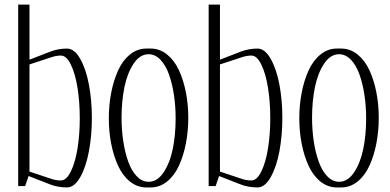

<svg xmlns="http://www.w3.org/2000/svg" viewBox="-20 -820 1719 846"><path d="M60.1 0V-799.8H109.9V-557.1L199.7 -591.8Q235.8 -606 275.4 -606Q307.6 -606 333.3 -561Q358.9 -516.1 371.8 -447.3Q384.8 -378.4 384.8 -300.8Q384.8 -222.7 371.8 -153.3Q358.9 -84 333.3 -39.1Q307.6 5.9 275.4 5.9Q234.4 5.9 199.7 -7.8L106 -44.4L90.8 0ZM109.9 -536.1V-64L210.9 -30.3Q229 -24.9 248.5 -24.9Q272.9 -24.9 292.5 -65.2Q312 -105.5 321.8 -167.2Q331.5 -229 331.5 -298.8Q331.5 -369.1 321.8 -431.6Q312 -494.1 292.5 -534.7Q272.9 -575.2 248.5 -575.2Q230.5 -575.2 210.9 -569.3Z M634.8 -581.1Q596.7 -581.1 568.8 -539.6Q541 -498 528.3 -436Q515.6 -374 515.6 -301.3Q515.6 -247.1 523.2 -197.3Q530.8 -147.5 545.2 -107.4Q559.6 -67.4 582.8 -43.2Q606 -19 634.8 -19Q672.9 -19 700.7 -60.3Q728.5 -101.6 741.2 -163.6Q753.9 -225.6 753.9 -298.3Q753.9 -352.5 746.3 -402.3Q738.8 -452.1 724.4 -492.4Q710 -532.7 686.8 -556.9Q663.6 -581.1 634.8 -581.1ZM625 -606H644Q684.1 -606 716.3 -579.8Q748.5 -553.7 768.6 -510.3Q788.6 -466.8 799.1 -413.1Q809.6 -359.4 809.6 -300.8Q809.6 -242.2 799.1 -188Q788.6 -133.8 768.6 -90.1Q748.5 -46.4 716.3 -20.3Q684.1 5.9 644 5.9H625Q585 5.9 552.7 -20Q520.5 -45.9 500.5 -89.4Q480.5 -132.8 470 -186.5Q459.5 -240.2 459.5 -298.8Q459.5 -357.4 470 -411.6Q480.5 -465.8 500.5 -509.8Q520.5 -553.7 552.7 -579.8Q585 -606 625 -606Z M899.4 0V-799.8H949.2V-557.1L1039.1 -591.8Q1075.2 -606 1114.7 -606Q1147 -606 1172.6 -561Q1198.2 -516.1 1211.2 -447.3Q1224.1 -378.4 1224.1 -300.8Q1224.1 -222.7 1211.2 -153.3Q1198.2 -84 1172.6 -39.1Q1147 5.9 1114.7 5.9Q1073.7 5.9 1039.1 -7.8L945.3 -44.4L930.2 0ZM949.2 -536.1V-64L1050.3 -30.3Q1068.4 -24.9 1087.9 -24.9Q1112.3 -24.9 1131.8 -65.2Q1151.4 -105.5 1161.1 -167.2Q1170.9 -229 1170.9 -298.8Q1170.9 -369.1 1161.1 -431.6Q1151.4 -494.1 1131.8 -534.7Q1112.3 -575.2 1087.9 -575.2Q1069.8 -575.2 1050.3 -569.3Z M1474.1 -581.1Q1436 -581.1 1408.2 -539.6Q1380.4 -498 1367.7 -436Q1355 -374 1355 -301.3Q1355 -247.1 1362.5 -197.3Q1370.1 -147.5 1384.5 -107.4Q1398.9 -67.4 1422.1 -43.2Q1445.3 -19 1474.1 -19Q1512.2 -19 1540 -60.3Q1567.9 -101.6 1580.6 -163.6Q1593.3 -225.6 1593.3 -298.3Q1593.3 -352.5 1585.7 -402.3Q1578.1 -452.1 1563.7 -492.4Q1549.3 -532.7 1526.1 -556.9Q1502.9 -581.1 1474.1 -581.1ZM1464.4 -606H1483.4Q1523.4 -606 1555.7 -579.8Q1587.9 -553.7 1607.9 -510.3Q1627.9 -466.8 1638.4 -413.1Q1648.9 -359.4 1648.9 -300.8Q1648.9 -242.2 1638.4 -188Q1627.9 -133.8 1607.9 -90.1Q1587.9 -46.4 1555.7 -20.3Q1523.4 5.9 1483.4 5.9H1464.4Q1424.3 5.9 1392.1 -20Q1359.9 -45.9 1339.8 -89.4Q1319.8 -132.8 1309.3 -186.5Q1298.8 -240.2 1298.8 -298.8Q1298.8 -357.4 1309.3 -411.6Q1319.8 -465.8 1339.8 -509.8Q1359.9 -553.7 1392.1 -579.8Q1424.3 -606 1464.4 -606Z"/></svg>

Font: Reswysokr
Style: Regular
Weight: 500
Version: Version 0.984